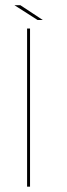

<svg xmlns="http://www.w3.org/2000/svg" viewBox="-20 -696 248 716"><path d="M81 0H92V-589.5H81ZM120 -621.5H139.5L56 -676.5H34Z"/></svg>

Font: Anybody Expanded Thin
Style: Regular
Weight: 250
Width: 7
Version: Version 1.113;gftools[0.9.25]